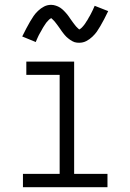

<svg xmlns="http://www.w3.org/2000/svg" viewBox="-20 -775 540 795"><path d="M75 0V-55H227V-465H89V-520H287V-55H425V0ZM308 -598Q303 -598 298 -598.5Q293 -599 288.5 -600.5Q284 -602 279.5 -604.5Q275 -607 270.5 -610Q266 -613 262.5 -616Q259 -619 255 -622.5Q251 -626 248 -630Q245 -634 241.5 -638Q238 -642 235.5 -646Q233 -650 230 -654Q227 -658 224 -662.5Q221 -667 217.5 -671.5Q214 -676 211 -680Q208 -684 205 -687.5Q202 -691 197.5 -695Q193 -699 192 -700Q191 -699 187.5 -697Q184 -695 181.5 -692Q179 -689 176 -686Q173 -683 171.5 -681Q170 -679 168.5 -676.5Q167 -674 165.5 -672Q164 -670 162.5 -667.5Q161 -665 159 -662Q157 -659 155.5 -656Q154 -653 152 -649.5Q150 -646 148 -642.5Q146 -639 144 -635.5Q142 -632 140 -628Q138 -624 136 -619.5Q134 -615 132 -610.5Q130 -606 128 -601L72 -624Q81 -642 89 -657.5Q97 -673 104.5 -685.5Q112 -698 119 -708.5Q126 -719 137.5 -730Q149 -741 162.5 -748Q176 -755 192 -755Q197 -755 202 -754Q207 -753 211.5 -751.5Q216 -750 220.5 -748Q225 -746 229.5 -743Q234 -740 237.5 -737Q241 -734 245 -730Q249 -726 252 -722.5Q255 -719 258.5 -715Q262 -711 264.5 -707Q267 -703 270 -699Q273 -695 276 -690.5Q279 -686 282.5 -681.5Q286 -677 289 -673Q292 -669 295 -665.5Q298 -662 302 -658.5Q306 -655 308 -653Q309 -653 312.5 -655.5Q316 -658 318.5 -660.5Q321 -663 324 -666.5Q327 -670 328.5 -672Q330 -674 331.5 -676Q333 -678 334.5 -680.5Q336 -683 337.5 -685.5Q339 -688 341 -690.5Q343 -693 344.5 -696.5Q346 -700 348 -703Q350 -706 352 -709.5Q354 -713 356 -717Q358 -721 360 -725Q362 -729 364 -733Q366 -737 368 -742Q370 -747 372 -751L428 -729Q419 -710 411 -695Q403 -680 395.5 -667Q388 -654 381 -644Q374 -634 362.5 -623Q351 -612 337.5 -605Q324 -598 308 -598Z"/></svg>

Font: Iosevka SS04 Light
Style: Regular
Weight: 300
Monospace: yes
Designer: Belleve Invis
Foundry: Belleve Invis
Version: Version 19.0.0; ttfautohint (v1.8.4)